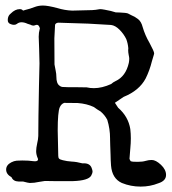

<svg xmlns="http://www.w3.org/2000/svg" viewBox="-20 -652 626 700"><path d="M492.7 28.3Q456.5 28.3 424.3 15.1Q388.7 -1 384.8 -48.3Q383.3 -68.4 383.1 -87.2Q382.8 -106 381.8 -124L381.3 -144.5V-147.5Q381.3 -182.1 371.1 -215.3Q361.8 -232.9 346.7 -245.6Q334 -252.9 322.3 -261.7Q296.9 -273.9 263.2 -276.4Q250.5 -276.9 213.9 -276.9Q203.1 -272.9 197.8 -260.7Q190.4 -243.7 190.4 -176.3Q190.4 -153.3 191.4 -130.4Q192.4 -107.4 192.4 -84Q192.4 -76.7 195.6 -73.5Q198.7 -70.3 209 -67.9Q224.1 -64 240.7 -63Q260.3 -62 279.8 -56.6H286.1Q307.6 -56.6 314 -40Q317.4 -30.8 317.4 -27.3Q317.4 -20.5 312.5 -11.7Q302.2 6.3 246.6 8.3H176.8L143.6 7.8Q131.3 9.3 122.1 11.2Q105 15.1 88.9 15.1Q84 15.1 64 9.8H47.9Q28.3 9.3 22 -5.9Q2.4 -16.6 2.4 -33.7Q2.4 -50.3 21 -60.1Q31.2 -65.4 40.8 -66.2Q50.3 -66.9 61 -66.9Q85.4 -66.9 100.6 -64.5L107.4 -64Q118.7 -64 118.7 -71.3L118.2 -73.7Q111.8 -87.9 111.8 -100.6Q111.8 -112.3 115.7 -129.9Q119.1 -143.6 119.6 -156.2Q119.6 -212.4 122.1 -339.4Q123.5 -379.9 124 -420.9L122.6 -476.6Q121.6 -497.1 121.1 -518.1Q121.1 -533.2 125 -546.9Q125 -547.9 125.5 -548.3Q122.1 -561.5 114.7 -561.5Q111.3 -561.5 106.9 -559.6Q104.5 -558.6 102.5 -558.6Q96.2 -558.6 90.8 -562L80.1 -565.4Q68.8 -570.8 58.1 -570.8Q48.8 -570.8 41 -564.5Q37.1 -561.5 30.8 -561.5Q25.9 -561.5 20.5 -563.5Q8.3 -566.9 8.3 -578.6Q8.3 -589.8 13.7 -597.2Q13.7 -597.7 15.4 -599.1Q17.1 -600.6 19.5 -603Q35.2 -618.7 52.2 -618.7Q60.1 -618.7 64 -613.3L73.7 -616.2Q87.4 -619.1 107.9 -627Q121.1 -631.8 136.7 -631.8Q154.3 -631.8 189 -622.6Q216.3 -614.3 243.2 -613.3Q262.7 -614.3 281.7 -614.3Q322.8 -614.3 337.9 -617.7L344.7 -618.7Q350.6 -618.7 361.3 -616.7Q386.2 -612.3 401.9 -606.9L416.5 -606.4Q439.5 -605.5 446.3 -603L458.5 -596.7Q471.2 -591.8 483.2 -582.5Q495.1 -573.2 500 -553.7Q508.8 -523.4 525.4 -495.1Q542 -464.4 542 -457.5Q542 -455.1 541 -452.6L533.7 -428.2Q525.9 -396 511.2 -366.2Q487.8 -321.8 430.7 -298.8L398.9 -277.3Q404.3 -268.1 410.6 -259.3Q447.8 -227.1 455.1 -181.2Q457 -164.6 457 -147.9Q457 -129.4 455.1 -110.6Q453.1 -91.8 452.1 -73.2Q453.6 -67.4 457 -64L464.8 -62.5Q473.1 -62 481.9 -62Q499.5 -62 510.7 -65.4Q522 -68.8 533.2 -68.8Q547.9 -68.8 566.7 -51.3Q585.4 -33.7 585.4 -14.2Q585.4 7.3 557.6 16.1Q527.3 28.3 492.7 28.3ZM322.3 -330.6Q352.1 -330.6 385.3 -345.7Q392.1 -352.1 401.4 -356.4Q438.5 -373.5 449.7 -422.9Q451.2 -430.2 451.2 -438.5Q451.2 -442.4 449.2 -451.7Q447.3 -460.9 447.3 -469.2L447.8 -476.1Q446.3 -493.7 440.4 -509.3Q431.2 -528.3 415.8 -543.7Q400.4 -559.1 384.8 -561Q301.8 -566.9 219.7 -568.4L193.8 -569.3Q185.1 -569.3 181.2 -563L180.7 -560.5Q179.7 -535.6 178.2 -512.2L178.7 -417Q180.7 -404.8 183.1 -393.8Q185.5 -382.8 185.5 -372.1Q185.5 -347.7 196.8 -339.8Q202.1 -335.4 207 -335Q217.3 -335 231.4 -334H262.7Q294.4 -334 295.9 -333.5Q308.6 -330.6 322.3 -330.6Z"/></svg>

Font: X Typewriter
Style: Regular
Weight: 400
Monospace: yes
Designer: GGBot
Version: 0.50